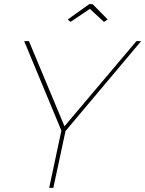

<svg xmlns="http://www.w3.org/2000/svg" viewBox="-20 -909 703 929"><path d="M277 -277 97 -710H120L292 -298L640 -710H663L297 -275L238 0H218ZM308 -815 412 -889H428L501 -815L483 -803L415 -866L321 -803Z"/></svg>

Font: Raleway Thin Thin
Style: Italic
Weight: 250
Italic angle: -12°
Version: Version 4.026